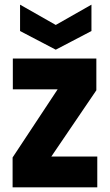

<svg xmlns="http://www.w3.org/2000/svg" viewBox="-20 -803 471 823"><path d="M393 -416V-552H35V-420H227L34 -128V0H397V-132H200ZM66 -670 219 -590 372 -670V-783L219 -696L66 -783Z"/></svg>

Font: Malmofest
Style: Bold
Weight: 700
Designer: Jonny Pinhorn (Poppins), Kolossal
Version: Version 1.004;Glyphs 3.1.2 (3151)